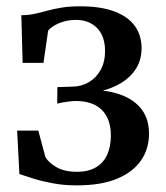

<svg xmlns="http://www.w3.org/2000/svg" viewBox="-20 -564 514 594"><path d="M217.5 9.5Q178 9.5 144.2 3.2Q110.5 -3 84.2 -11.2Q58 -19.5 40 -25.5L33 -160H98.5L120.5 -78Q130.5 -60.5 155.2 -46.5Q180 -32.5 218 -32.5Q253.5 -32.5 277 -46.5Q300.5 -60.5 311.8 -85.8Q323 -111 323 -144.5Q323 -195.5 295.5 -223.5Q268 -251.5 214 -251.5Q206.5 -251.5 195.2 -250.2Q184 -249 173.2 -247Q162.5 -245 157 -243.5L157.5 -294.5L205 -296Q232.5 -296.5 255.2 -310Q278 -323.5 291.5 -348Q305 -372.5 305 -406Q305 -437.5 293.8 -458.8Q282.5 -480 262.2 -491.2Q242 -502.5 215.5 -502.5Q187 -502.5 163.2 -492.5Q139.5 -482.5 129 -469.5L114.5 -369.5H50L46 -517Q68 -517 87.2 -521.2Q106.5 -525.5 126.5 -531Q146.5 -536.5 171 -540.5Q195.5 -544.5 228.5 -544.5Q290.5 -544.5 332.8 -529Q375 -513.5 396.5 -484.5Q418 -455.5 418 -415Q418 -375.5 397.2 -346.2Q376.5 -317 339.5 -299Q302.5 -281 254 -275L262 -285.5Q315 -285.5 355.5 -270.2Q396 -255 418.5 -225.2Q441 -195.5 441 -150Q441 -104 416.5 -68Q392 -32 342.5 -11.2Q293 9.5 217.5 9.5Z"/></svg>

Font: Merriweather 72pt Medium
Style: Regular
Weight: 500
Version: Version 2.100